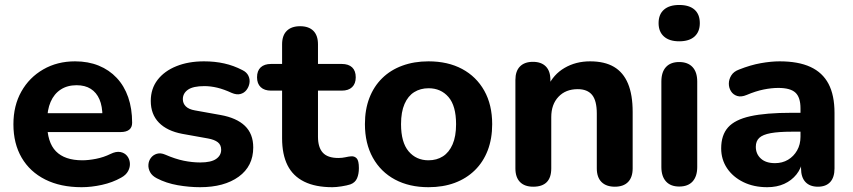

<svg xmlns="http://www.w3.org/2000/svg" viewBox="-20 -750 3467 780"><path d="M311.5 10.5Q225.8 10.5 163.6 -20.8Q101.5 -52 68 -109.4Q34.5 -166.8 34.5 -245Q34.5 -321 66.8 -378.2Q99 -435.5 155.8 -468.1Q212.5 -500.8 285 -500.8Q338.2 -500.8 381 -483.4Q423.8 -466 454.2 -433.5Q484.8 -401 500.8 -354.9Q516.8 -308.8 516.8 -251.2Q516.8 -232.5 504.8 -223Q492.8 -213.5 469.5 -213.5H154.2V-290.2H412L396.2 -276.2Q396.2 -318.5 384 -346.5Q371.8 -374.5 348.6 -389.1Q325.5 -403.8 291.2 -403.8Q253.5 -403.8 226.6 -386.2Q199.8 -368.8 185.6 -336.1Q171.5 -303.5 171.5 -257.2V-249.8Q171.5 -172 207.2 -135.4Q243 -98.8 314.5 -98.8Q339 -98.8 370 -104.8Q401 -110.8 428.8 -124.5Q451.8 -135.8 469 -132.4Q486.2 -129 496.1 -116.9Q506 -104.8 507.6 -88.1Q509.2 -71.5 500.6 -55.2Q492 -39 472 -28.2Q437.2 -8.5 394.1 1Q351 10.5 311.5 10.5Z M792.8 10.5Q749 10.5 702.1 2.4Q655.2 -5.8 617.5 -25.5Q598 -35.5 589.9 -50.5Q581.8 -65.5 582.9 -81.1Q584 -96.8 593.2 -108.9Q602.5 -121 617.6 -125.4Q632.8 -129.8 651.2 -121.8Q691.8 -104.2 726.2 -97.1Q760.8 -90 793.5 -90Q837.2 -90 857.9 -104.2Q878.5 -118.5 878.5 -141.5Q878.5 -161.5 864.9 -172.1Q851.2 -182.8 825 -187.5L720.8 -206.2Q658.8 -217.8 625.6 -251.8Q592.5 -285.8 592.5 -340Q592.5 -389.5 620.1 -425.5Q647.8 -461.5 696.6 -481.1Q745.5 -500.8 808.8 -500.8Q853.2 -500.8 891.1 -492.2Q929 -483.8 964.8 -465.2Q982.2 -456.8 989.1 -442.2Q996 -427.8 993.4 -412.1Q990.8 -396.5 981.1 -384.1Q971.5 -371.8 956.2 -368Q941 -364.2 921.5 -372.5Q889.8 -387.2 862.4 -393.8Q835 -400.2 810.5 -400.2Q764.5 -400.2 743.6 -385.6Q722.8 -371 722.8 -347.2Q722.8 -329.8 734.9 -317.8Q747 -305.8 772 -301.5L876.2 -282.8Q941 -271.2 974.9 -238.8Q1008.8 -206.2 1008.8 -151Q1008.8 -75 949.8 -32.2Q890.8 10.5 792.8 10.5Z M1330.2 10.5Q1261.5 10.5 1215.9 -12Q1170.2 -34.5 1148.1 -78.5Q1126 -122.5 1126 -188.2V-381.8H1081.2Q1054 -381.8 1039.1 -396Q1024.2 -410.2 1024.2 -436Q1024.2 -462.5 1039.1 -476.4Q1054 -490.2 1081.2 -490.2H1126V-570Q1126 -606 1145.1 -624.8Q1164.2 -643.5 1199.2 -643.5Q1234.2 -643.5 1253 -624.8Q1271.8 -606 1271.8 -570V-490.2H1368.2Q1395.8 -490.2 1410.5 -476.4Q1425.2 -462.5 1425.2 -436Q1425.2 -410.2 1410.5 -396Q1395.8 -381.8 1368.2 -381.8H1271.8V-194.8Q1271.8 -151.2 1291.4 -129.8Q1311 -108.2 1354.5 -108.2Q1370.2 -108.2 1383.2 -111.2Q1396.2 -114.2 1406.8 -115Q1420.2 -116 1429.1 -106.6Q1438 -97.2 1438 -67Q1438 -43.2 1430.5 -25.8Q1423 -8.2 1403.5 -1Q1390 3.5 1367.9 7Q1345.8 10.5 1330.2 10.5Z M1720.7 10.5Q1642.8 10.5 1584.8 -20.5Q1526.8 -51.5 1494.6 -109.4Q1462.5 -167.3 1462.5 -245.8Q1462.5 -304.8 1480.5 -351.8Q1498.5 -398.8 1532.6 -432.3Q1566.7 -465.8 1614.4 -483.2Q1662.2 -500.8 1720.7 -500.8Q1799.5 -500.8 1857.4 -469.8Q1915.2 -438.8 1947.4 -381.5Q1979.5 -324.2 1979.5 -245.6Q1979.5 -186.6 1961.4 -139.2Q1943.2 -91.8 1909 -58.3Q1874.8 -24.8 1827.3 -7.1Q1779.8 10.5 1720.7 10.5ZM1720.7 -98.8Q1754.3 -98.8 1779.4 -114.9Q1804.5 -131 1818.6 -163.5Q1832.8 -196 1832.8 -245.4Q1832.8 -320.2 1801.9 -355.9Q1771 -391.5 1721.1 -391.5Q1688 -391.5 1662.8 -375.8Q1637.5 -360 1623.4 -327.6Q1609.2 -295.2 1609.2 -245.6Q1609.2 -171.5 1640.1 -135.1Q1671 -98.8 1720.7 -98.8Z M2146.2 8.5Q2111.2 8.5 2092.5 -10.6Q2073.8 -29.8 2073.8 -65.8V-425.2Q2073.8 -461.2 2092.4 -480Q2111 -498.8 2145 -498.8Q2179 -498.8 2197.5 -480Q2216 -461.2 2216 -425.2V-365.8L2205 -397Q2227.8 -447.5 2273.5 -474.1Q2319.2 -500.8 2377.2 -500.8Q2436.2 -500.8 2474.2 -478.4Q2512.2 -456 2531.2 -410.5Q2550.2 -365 2550.2 -295.2V-65.8Q2550.2 -29.8 2531.5 -10.6Q2512.8 8.5 2477.8 8.5Q2442.8 8.5 2423.6 -10.6Q2404.5 -29.8 2404.5 -65.8V-288.8Q2404.5 -341 2385.4 -364.4Q2366.2 -387.8 2327 -387.8Q2278 -387.8 2248.8 -356.8Q2219.5 -325.8 2219.5 -274.2V-65.8Q2219.5 8.5 2146.2 8.5Z M2739.2 7.8Q2704.2 7.8 2685.5 -13Q2666.8 -33.8 2666.8 -71.5V-418.8Q2666.8 -457.2 2685.5 -477.6Q2704.2 -498 2739.2 -498Q2774.2 -498 2793.4 -477.6Q2812.5 -457.2 2812.5 -418.8V-71.5Q2812.5 -33.8 2793.9 -13Q2775.2 7.8 2739.2 7.8ZM2739.2 -582.2Q2699.2 -582.2 2677.4 -601.6Q2655.5 -621 2655.5 -656Q2655.5 -691.8 2677.4 -710.8Q2699.2 -729.8 2739.2 -729.8Q2780 -729.8 2801.5 -710.8Q2823 -691.8 2823 -656Q2823 -621 2801.5 -601.6Q2780 -582.2 2739.2 -582.2Z M3096.8 10.5Q3042.2 10.5 2999.9 -10.2Q2957.5 -31 2933.6 -66.6Q2909.8 -102.2 2909.8 -147.2Q2909.8 -201.2 2937.8 -232.6Q2965.8 -264 3028.5 -277.9Q3091.2 -291.8 3196 -291.8H3248V-215H3196.5Q3143.5 -215 3111.1 -209.1Q3078.8 -203.2 3064.6 -190Q3050.5 -176.8 3050.5 -153.8Q3050.5 -124.5 3070.9 -105.9Q3091.2 -87.2 3128.5 -87.2Q3158.2 -87.2 3181.4 -101Q3204.5 -114.8 3218.2 -138.9Q3232 -163 3232 -194.5V-309.8Q3232 -354.5 3211.5 -373.6Q3191 -392.8 3141.8 -392.8Q3114.5 -392.8 3082.5 -386.4Q3050.5 -380 3013.2 -364.2Q2991.2 -355 2974.9 -360.1Q2958.5 -365.2 2949.6 -379.4Q2940.8 -393.5 2940.9 -410.5Q2941 -427.5 2950.8 -443.5Q2960.5 -459.5 2982.5 -467.5Q3029 -486 3070.9 -493.4Q3112.8 -500.8 3147.2 -500.8Q3223.2 -500.8 3272.4 -478.1Q3321.5 -455.5 3345.9 -409.4Q3370.2 -363.2 3370.2 -291V-65.8Q3370.2 -29.8 3352.9 -10.6Q3335.5 8.5 3302.8 8.5Q3270 8.5 3252.1 -10.6Q3234.2 -29.8 3234.2 -65.8V-105L3241.5 -99.8Q3235.2 -66 3215.6 -41.4Q3196 -16.8 3165.9 -3.1Q3135.8 10.5 3096.8 10.5Z"/></svg>

Font: Nunito ExtraLight
Style: Regular
Weight: 200
Designer: Vernon Adams
Foundry: Vernon Adams
Version: Version 3.602;April 4, 2023;FontCreator 14.0.0.2856 64-bit